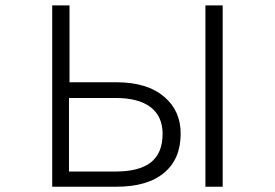

<svg xmlns="http://www.w3.org/2000/svg" viewBox="-20 -706 1040 727"><path d="M241.2 -56.6V-335H418Q504.9 -335 550.8 -299.8Q595.7 -264.6 595.7 -199.2Q595.7 -126 550.8 -90.8Q506.8 -56.6 418 -56.6ZM177.7 1H420.9Q540 1 602.5 -52.7Q664.1 -104.5 664.1 -200.2Q664.1 -286.1 602.5 -338.9Q538.1 -394.5 420.9 -394.5H243.2V-685.5H177.7ZM757.8 1H823.2V-685.5H757.8Z"/></svg>

Font: DotumChe
Style: Regular
Weight: 400
Monospace: yes
Version: Version 2.21